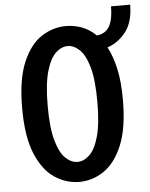

<svg xmlns="http://www.w3.org/2000/svg" viewBox="-55 -823 687 880"><g transform="rotate(-5 288.5 -383.5)"><path d="M275 11Q214.5 11 161.5 -24Q108.5 -59 75.5 -137.8Q42.5 -216.5 42.5 -348Q42.5 -479 75.5 -557.8Q108.5 -636.5 161.5 -671.2Q214.5 -706 275 -706Q312.5 -706 348 -692.8Q383.5 -679.5 413 -650.5Q453 -655 471 -686.5Q489 -718 489 -778H577Q577 -699 541.8 -653.5Q506.5 -608 456.5 -592Q479.5 -549.5 492.8 -489.2Q506 -429 506 -348Q506 -216.5 473 -137.8Q440 -59 387.2 -24Q334.5 11 275 11ZM275 -81Q303 -81 329.2 -105.5Q355.5 -130 372 -188.2Q388.5 -246.5 388.5 -348Q388.5 -449 372 -507Q355.5 -565 329.2 -589.5Q303 -614 275 -614Q246 -614 219.8 -589.5Q193.5 -565 176.8 -507Q160 -449 160 -348Q160 -246.5 176.8 -188.2Q193.5 -130 219.8 -105.5Q246 -81 275 -81Z"/></g></svg>

Font: Trispace SemiCondensed Medium
Style: Regular
Weight: 500
Width: 4
Designer: Tyler Finck
Foundry: Etcetera Type Company
Version: Version 1.210; ttfautohint (v1.8.3)